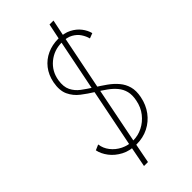

<svg xmlns="http://www.w3.org/2000/svg" viewBox="-287 -891 1086 1086"><g transform="rotate(-45 256.0 -348.0)"><path d="M225.6 7.8Q172.9 7.8 133.3 -12.9Q93.8 -33.7 69.3 -65.7Q44.9 -97.7 38.1 -131.3L70.8 -145.5Q75.2 -111.3 97.2 -83Q119.1 -54.7 153.1 -37.8Q187 -21 226.6 -21Q266.1 -21 302 -39.1Q337.9 -57.1 364 -90.1Q390.1 -123 398.9 -168.5Q406.7 -206.5 399.4 -235.4Q392.1 -264.2 373 -286.9Q354 -309.6 326.9 -328.9Q299.8 -348.1 268.1 -367.7Q232.4 -389.6 199 -415.3Q165.5 -440.9 147.9 -478.5Q130.4 -516.1 141.1 -573.2Q150.9 -622.1 178 -656.7Q205.1 -691.4 245.4 -709.7Q285.6 -728 333 -728Q379.9 -728 412.8 -711.2Q445.8 -694.3 465.8 -668.2Q485.8 -642.1 492.7 -614.3L461.9 -602.5Q456.1 -625.5 441.4 -647.7Q426.8 -669.9 400.6 -684.6Q374.5 -699.2 334 -699.2Q271 -699.2 224.9 -660.9Q178.7 -622.6 168.9 -561.5Q161.6 -515.1 176.5 -484.9Q191.4 -454.6 219.5 -433.6Q247.6 -412.6 279.3 -392.6Q314.9 -370.6 346.2 -348.4Q377.4 -326.2 399.4 -300Q421.4 -273.9 430.4 -241Q439.5 -208 430.7 -164.1Q420.4 -112.3 391.6 -73.7Q362.8 -35.2 320.3 -13.7Q277.8 7.8 225.6 7.8ZM168 124 191.9 0.5 193.4 -8.8 265.1 -366.7 266.1 -374 333 -707 335 -718.3 356 -819.8H387.7L366.7 -718.3L364.3 -707L297.4 -374L296.4 -366.7L225.1 -8.8L223.6 0.5L199.7 124Z"/></g></svg>

Font: Reddit Sans ExtraLight
Style: Italic
Weight: 250
Italic angle: -11.25°
Designer: Stephen Hutchings
Version: Version 1.013